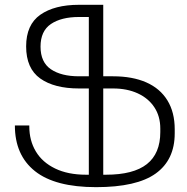

<svg xmlns="http://www.w3.org/2000/svg" viewBox="-20 -770 778 800"><path d="M708 -231.4V-214.4Q708 -104 628.9 -47.1Q549.8 9.8 380.4 9.8Q209.5 9.8 125.7 -56.9Q42 -123.5 42 -247.1H102.1V-243.2Q102.1 -184.6 129.2 -139.2Q156.2 -93.8 209.7 -67.9Q263.2 -42 338.4 -42H350.1V-401.4H309.1Q206.1 -401.4 147.5 -443.1Q88.9 -484.9 88.9 -576.7Q88.9 -667 147.9 -708.5Q207 -750 309.1 -750H410.2V-452.1H451.2Q531.7 -452.1 589.4 -426.8Q647 -401.4 677.5 -351.8Q708 -302.2 708 -231.4ZM350.1 -452.1V-699.2H309.1Q235.4 -699.2 192.1 -669.9Q148.9 -640.6 148.9 -575.7Q148.9 -510.7 192.1 -481.4Q235.4 -452.1 309.1 -452.1ZM647.9 -234.4Q647.9 -285.6 623 -323.2Q598.1 -360.8 553.7 -381.1Q509.3 -401.4 451.2 -401.4H410.2V-42H421.4Q536.1 -42 592 -86.2Q647.9 -130.4 647.9 -219.7Z"/></svg>

Font: Mardoto Light
Style: Regular
Weight: 400
Designer: Christian Robertson, Vahan Hovhannisyan
Foundry: Google
Version: Version 1.000